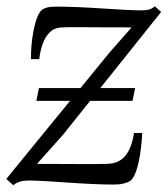

<svg xmlns="http://www.w3.org/2000/svg" viewBox="-20 -562 519 594"><path d="M21 11 -0.5 -8.5 318 -398.5 387 -477Q375.5 -477.5 351.5 -477.5Q327.5 -477.5 298.2 -477.5Q269 -477.5 241 -477.8Q213 -478 192.8 -477.8Q172.5 -477.5 167.5 -477Q146.5 -475.5 132.8 -461Q119 -446.5 111.5 -424.8Q104 -403 101.5 -379H76Q75.5 -396 77.2 -419.2Q79 -442.5 83.5 -466Q88 -489.5 94.8 -507.5Q101.5 -525.5 110.5 -532Q116 -536 126 -538.8Q136 -541.5 155 -541.5Q183.5 -541.5 219.8 -540Q256 -538.5 293.2 -536Q330.5 -533.5 363.2 -531.8Q396 -530 417 -530Q429.5 -530 439.2 -532Q449 -534 459 -542.5L478.5 -525L174.5 -144.5L94.5 -55Q114.5 -55 147.2 -54.8Q180 -54.5 214.5 -54.5Q249 -54.5 275.8 -54.5Q302.5 -54.5 310.5 -55Q348 -56 367.8 -80Q387.5 -104 394.5 -150.5H420Q419 -128.5 416.2 -104.8Q413.5 -81 408.8 -59.5Q404 -38 397 -22.2Q390 -6.5 380 -0.5Q373.5 3 361.5 6Q349.5 9 331 9Q301.5 9 264.2 7.2Q227 5.5 189 2.8Q151 0 119.2 -1.8Q87.5 -3.5 68 -3.5Q53 -3.5 42 -0.2Q31 3 21 11ZM92.5 -250 100.5 -289.5H398L390 -250Z"/></svg>

Font: Merriweather 72pt Light
Style: Italic
Weight: 300
Italic angle: -7.8°
Version: Version 2.101